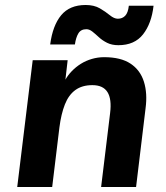

<svg xmlns="http://www.w3.org/2000/svg" viewBox="-20 -749 664 769"><path d="M49 0 111 -508H251L242 -430Q252 -448 268 -464.5Q284 -481 304 -493.5Q324 -506 348 -513Q372 -520 397 -520Q464 -520 503 -494Q542 -468 556.5 -421.5Q571 -375 563 -315L525 0H385L421 -296Q428 -352 410.5 -380Q393 -408 350 -408Q309 -408 282 -388.5Q255 -369 240 -331Q225 -293 218 -239L189 0ZM326 -632Q304 -632 294 -615.5Q284 -599 280 -571H181Q191 -647 225 -688Q259 -729 323 -729Q357 -729 380 -715.5Q403 -702 420 -688Q437 -674 452 -674Q470 -674 481.5 -686Q493 -698 496 -726H595Q587 -655 553 -611.5Q519 -568 454 -568Q428 -568 409 -577.5Q390 -587 376 -600Q362 -613 350 -622.5Q338 -632 326 -632Z"/></svg>

Font: Inclusive Sans
Style: Bold Italic
Weight: 700
Italic angle: -7°
Designer: Olivia King
Foundry: Olivia King
Version: Version 2.004